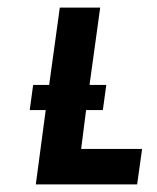

<svg xmlns="http://www.w3.org/2000/svg" viewBox="-20 -484 412 504"><path d="M206 -195H250L259 -261H215L243 -464H137L109 -261H67L58 -195H100L74 0H340L353 -93H193Z"/></svg>

Font: Hussar Tani
Style: Kurs
Weight: 700
Foundry: Cannot Into Space Fonts
Version: Version 0.92